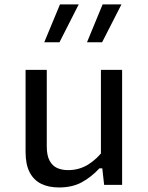

<svg xmlns="http://www.w3.org/2000/svg" viewBox="-20 -826 660 858"><path d="M431 -513.7H525.7V0H445.3L435.7 -86.7H431ZM189 -513.7V-171.3Q189 -131.7 201.5 -108.2Q214 -84.8 235.2 -75.3Q256.3 -65.8 284.5 -65.8Q334 -65.8 374.4 -90.9Q414.8 -116 448 -161.2V-73.7H424.3Q388 -34.7 345.5 -11.5Q303 11.7 243.7 11.7Q196.8 11.7 163.6 -4.9Q130.3 -21.5 112.3 -56.5Q94.3 -91.5 94.3 -146V-513.7ZM248 -806.2H331.7L245.8 -637.2H177.8ZM438.5 -806.2H522.7L436.3 -637.2H368.8Z"/></svg>

Font: Monaspace Neon Var
Style: Regular
Weight: 400
Designer: Riley Cran and the Lettermatic Team
Version: Version 1.000 (Monaspace Neon Var)